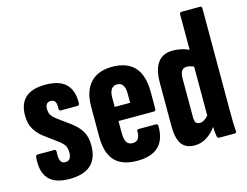

<svg xmlns="http://www.w3.org/2000/svg" viewBox="-95 -837 1284 998"><g transform="rotate(-15 547.0 -338.5)"><path d="M166 6Q87 6 53 -32.5Q19 -71 26 -148Q27 -160 37 -160H127Q137 -160 136 -148Q134 -114 141 -99Q148 -84 167 -84Q199 -84 199 -128Q199 -151 190.5 -165Q182 -179 162 -194L89 -248Q59 -271 42.5 -300.5Q26 -330 26 -372Q26 -500 169 -500Q245 -500 280 -464.5Q315 -429 313 -362Q313 -350 302 -350H213Q202 -350 203 -364Q207 -411 174 -411Q145 -411 145 -376Q145 -357 152.5 -344Q160 -331 178 -317L248 -266Q284 -239 301.5 -209Q319 -179 319 -134Q319 6 166 6Z M530 6Q449 6 409.5 -36Q370 -78 370 -167V-327Q370 -412 411 -456Q452 -500 528 -500Q689 -500 689 -322V-231Q689 -219 678 -219H488V-158Q488 -121 498 -105Q508 -89 530 -89Q570 -89 569 -141Q568 -152 578 -152H671Q682 -152 682 -141Q684 6 530 6ZM488 -295H571V-344Q571 -405 530 -405Q488 -405 488 -344Z M839 6Q792 6 769.5 -24.5Q747 -55 747 -123V-355Q747 -500 855 -500Q878 -500 900 -495Q922 -490 941 -481V-671Q941 -683 952 -683H1051Q1061 -683 1061 -671V-127Q1061 -91 1061.5 -62.5Q1062 -34 1064 -13Q1066 0 1055 0H971Q962 0 960 -11Q958 -21 957 -34.5Q956 -48 955 -62Q933 -31 903 -12.5Q873 6 839 6ZM867 -139Q867 -117 873.5 -108.5Q880 -100 895 -100Q917 -100 941 -127V-391Q919 -400 903 -400Q867 -400 867 -347Z"/></g></svg>

Font: Sofia Sans Extra Condensed ExtraBold
Style: Regular
Weight: 800
Designer: Botio Nikoltchev, Ani Petrova
Foundry: lettersoup
Version: Version 4.101; ttfautohint (v1.8.4.7-5d5b)